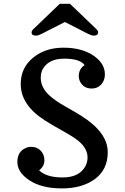

<svg xmlns="http://www.w3.org/2000/svg" viewBox="-20 -997 666 1026"><path d="M72.8 0ZM432.1 -649.4Q406.7 -683.6 323.5 -683.6Q240.2 -683.6 208.5 -627.9Q197.8 -608.9 197.8 -581.1Q197.8 -529.8 243.7 -487.3Q273.9 -459 327.4 -429.2Q380.9 -399.4 417.5 -376Q555.7 -288.1 555.7 -183.6Q555.7 -90.8 487.5 -40.5Q419.4 9.8 311.3 9.8Q203.1 9.8 137.9 -33Q72.8 -75.7 72.8 -131.1Q72.8 -186.5 117.2 -206.1Q130.9 -212.4 147 -212.4Q177.7 -212.4 197.5 -191.9Q217.3 -171.4 217.3 -140.1Q217.3 -108.9 189 -86.9Q227.1 -48.8 315.2 -48.8Q403.3 -48.8 436 -108.4Q447.8 -128.9 447.8 -156.2Q447.8 -203.6 398.9 -244.1Q373.5 -265.1 313.2 -298.6Q252.9 -332 218.3 -354.5Q90.8 -436.5 90.8 -547.9Q90.8 -634.8 156.5 -688.5Q222.2 -742.2 319.1 -742.2Q416 -742.2 478.3 -700.7Q540.5 -659.2 540.5 -599.6Q540.5 -567.4 520.8 -545.7Q501 -523.9 470.7 -523.9Q424.3 -523.9 406.2 -564.5Q400.9 -576.7 400.9 -590.3Q400.9 -627.9 432.1 -649.4ZM504.4 -823.7Q504.4 -806.6 481 -806.6Q468.3 -807.1 452.1 -815.4L326.7 -879.4L201.2 -815.4Q185.1 -807.1 172.4 -806.6Q148.9 -806.6 148.9 -823.7Q148.9 -831.5 156.2 -839.4L299.3 -976.6H354L497.1 -839.4Q504.4 -831.5 504.4 -823.7Z"/></svg>

Font: Arbutus Slab
Style: Regular
Weight: 400
Designer: Karolina Lach
Foundry: Karolina Lach
Version: Version 1.001; ttfautohint (v0.92) -l 10 -r 16 -G 200 -x 7 -